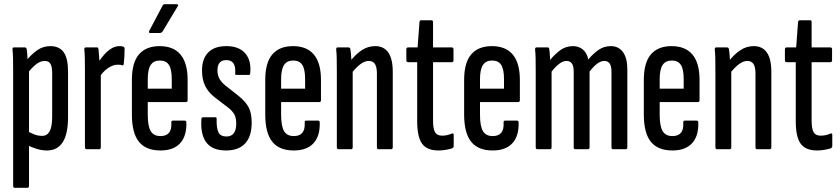

<svg xmlns="http://www.w3.org/2000/svg" viewBox="-20 -715 4027 920"><path d="M205 6Q180 6 154.5 -2Q129 -10 109 -21V-88Q125 -79 143 -71.5Q161 -64 182 -64Q206 -64 218 -86Q230 -108 230 -157V-363Q230 -396 221.5 -409.5Q213 -423 194 -423Q172 -423 150 -404.5Q128 -386 107 -358L100 -417Q128 -453 157 -473.5Q186 -494 221 -494Q264 -494 285 -465Q306 -436 306 -372V-154Q306 -73 280.5 -33.5Q255 6 205 6ZM51 185Q43 185 43 175V-373Q43 -409 42.5 -434Q42 -459 40 -477Q39 -488 47 -488H98Q107 -488 108 -478Q110 -468 111 -449Q112 -430 113 -411L119 -385V175Q119 185 112 185Z M395 0Q387 0 387 -10V-366Q387 -407 386.5 -434Q386 -461 384 -476Q383 -488 391 -488H445Q451 -488 452 -478Q454 -459 456 -431Q458 -403 458 -388L463 -378V-10Q463 0 456 0ZM457 -346 452 -417Q464 -436 479.5 -453.5Q495 -471 513.5 -482.5Q532 -494 553 -494Q563 -494 569 -492Q574 -491 575.5 -488Q577 -485 577 -480Q577 -462 576 -444.5Q575 -427 573 -409Q572 -401 566 -402Q561 -404 555.5 -404.5Q550 -405 543 -405Q522 -405 498 -389Q474 -373 457 -346Z M749 6Q679 6 645.5 -36Q612 -78 612 -166V-332Q612 -415 646 -454.5Q680 -494 745 -494Q811 -494 845 -453.5Q879 -413 879 -332V-235Q879 -226 871 -226H688V-165Q688 -111 702 -87Q716 -63 749 -63Q777 -63 790 -79Q803 -95 801 -127Q800 -137 808 -137H865Q873 -137 873 -128Q875 -63 843 -28.5Q811 6 749 6ZM688 -290H803V-336Q803 -383 789.5 -404Q776 -425 746 -425Q716 -425 702 -403.5Q688 -382 688 -336ZM700 -557Q695 -557 694 -559.5Q693 -562 695 -567L759 -688Q762 -695 770 -695H826Q831 -695 833 -692Q835 -689 831 -684L759 -564Q754 -557 745 -557Z M1063 6Q998 6 969 -32Q940 -70 945 -144Q945 -153 953 -153H1012Q1019 -153 1018 -145Q1017 -100 1027 -80.5Q1037 -61 1065 -61Q1112 -61 1112 -123Q1112 -149 1103.5 -165.5Q1095 -182 1075 -198L1007 -250Q977 -274 962.5 -304.5Q948 -335 948 -378Q948 -433 977.5 -463.5Q1007 -494 1065 -494Q1125 -494 1155 -459.5Q1185 -425 1179 -364Q1179 -356 1172 -356H1114Q1111 -356 1108.5 -357Q1106 -358 1107 -366Q1109 -395 1099 -411Q1089 -427 1064 -427Q1022 -427 1022 -378Q1022 -355 1031 -338.5Q1040 -322 1059 -306L1125 -254Q1159 -226 1172.5 -198.5Q1186 -171 1186 -127Q1186 -62 1155 -28Q1124 6 1063 6Z M1388 6Q1318 6 1284.5 -36Q1251 -78 1251 -166V-332Q1251 -415 1285 -454.5Q1319 -494 1384 -494Q1450 -494 1484 -453.5Q1518 -413 1518 -332V-235Q1518 -226 1510 -226H1327V-165Q1327 -111 1341 -87Q1355 -63 1388 -63Q1416 -63 1429 -79Q1442 -95 1440 -127Q1439 -137 1447 -137H1504Q1512 -137 1512 -128Q1514 -63 1482 -28.5Q1450 6 1388 6ZM1327 -290H1442V-336Q1442 -383 1428.5 -404Q1415 -425 1385 -425Q1355 -425 1341 -403.5Q1327 -382 1327 -336Z M1793 0Q1786 0 1786 -10V-363Q1786 -394 1776.5 -408.5Q1767 -423 1747 -423Q1728 -423 1707.5 -408Q1687 -393 1664 -364L1656 -419Q1684 -455 1713.5 -474.5Q1743 -494 1778 -494Q1819 -494 1840.5 -463.5Q1862 -433 1862 -370V-10Q1862 0 1854 0ZM1602 0Q1594 0 1594 -10V-366Q1594 -407 1593.5 -434Q1593 -461 1591 -476Q1590 -488 1598 -488H1649Q1658 -488 1659 -478Q1662 -460 1663.5 -431.5Q1665 -403 1665 -388L1670 -378V-10Q1670 0 1663 0Z M2081 6Q2026 6 2002.5 -26.5Q1979 -59 1979 -135V-417H1936Q1927 -417 1927 -426V-478Q1927 -488 1936 -488H1981L1990 -609Q1991 -618 1999 -618H2048Q2055 -618 2055 -609V-488H2144Q2153 -488 2153 -478V-426Q2153 -417 2144 -417H2055V-138Q2055 -98 2064.5 -81.5Q2074 -65 2098 -65Q2111 -65 2122.5 -67.5Q2134 -70 2145 -75Q2154 -78 2154 -69V-16Q2154 -7 2146 -4Q2133 0 2116 3Q2099 6 2081 6Z M2341 6Q2271 6 2237.5 -36Q2204 -78 2204 -166V-332Q2204 -415 2238 -454.5Q2272 -494 2337 -494Q2403 -494 2437 -453.5Q2471 -413 2471 -332V-235Q2471 -226 2463 -226H2280V-165Q2280 -111 2294 -87Q2308 -63 2341 -63Q2369 -63 2382 -79Q2395 -95 2393 -127Q2392 -137 2400 -137H2457Q2465 -137 2465 -128Q2467 -63 2435 -28.5Q2403 6 2341 6ZM2280 -290H2395V-336Q2395 -383 2381.5 -404Q2368 -425 2338 -425Q2308 -425 2294 -403.5Q2280 -382 2280 -336Z M2555 0Q2547 0 2547 -10V-366Q2547 -407 2546.5 -434Q2546 -461 2544 -476Q2543 -488 2551 -488H2605Q2611 -488 2612 -478Q2614 -466 2614.5 -453.5Q2615 -441 2616 -428Q2642 -459 2667.5 -476.5Q2693 -494 2726 -494Q2753 -494 2772.5 -478Q2792 -462 2799 -430Q2824 -460 2849.5 -477Q2875 -494 2907 -494Q2944 -494 2965 -465.5Q2986 -437 2986 -382V-10Q2986 0 2978 0H2917Q2910 0 2910 -10V-371Q2910 -398 2901.5 -410.5Q2893 -423 2876 -423Q2859 -423 2841.5 -410Q2824 -397 2805 -372V-10Q2805 0 2797 0H2736Q2729 0 2729 -10V-371Q2729 -398 2720.5 -410.5Q2712 -423 2694 -423Q2678 -423 2660.5 -410Q2643 -397 2623 -372V-10Q2623 0 2616 0Z M3202 6Q3132 6 3098.5 -36Q3065 -78 3065 -166V-332Q3065 -415 3099 -454.5Q3133 -494 3198 -494Q3264 -494 3298 -453.5Q3332 -413 3332 -332V-235Q3332 -226 3324 -226H3141V-165Q3141 -111 3155 -87Q3169 -63 3202 -63Q3230 -63 3243 -79Q3256 -95 3254 -127Q3253 -137 3261 -137H3318Q3326 -137 3326 -128Q3328 -63 3296 -28.5Q3264 6 3202 6ZM3141 -290H3256V-336Q3256 -383 3242.5 -404Q3229 -425 3199 -425Q3169 -425 3155 -403.5Q3141 -382 3141 -336Z M3607 0Q3600 0 3600 -10V-363Q3600 -394 3590.5 -408.5Q3581 -423 3561 -423Q3542 -423 3521.5 -408Q3501 -393 3478 -364L3470 -419Q3498 -455 3527.5 -474.5Q3557 -494 3592 -494Q3633 -494 3654.5 -463.5Q3676 -433 3676 -370V-10Q3676 0 3668 0ZM3416 0Q3408 0 3408 -10V-366Q3408 -407 3407.5 -434Q3407 -461 3405 -476Q3404 -488 3412 -488H3463Q3472 -488 3473 -478Q3476 -460 3477.5 -431.5Q3479 -403 3479 -388L3484 -378V-10Q3484 0 3477 0Z M3895 6Q3840 6 3816.5 -26.5Q3793 -59 3793 -135V-417H3750Q3741 -417 3741 -426V-478Q3741 -488 3750 -488H3795L3804 -609Q3805 -618 3813 -618H3862Q3869 -618 3869 -609V-488H3958Q3967 -488 3967 -478V-426Q3967 -417 3958 -417H3869V-138Q3869 -98 3878.5 -81.5Q3888 -65 3912 -65Q3925 -65 3936.5 -67.5Q3948 -70 3959 -75Q3968 -78 3968 -69V-16Q3968 -7 3960 -4Q3947 0 3930 3Q3913 6 3895 6Z"/></svg>

Font: Sofia Sans Extra Condensed Medium
Style: Regular
Weight: 500
Version: Version 4.100